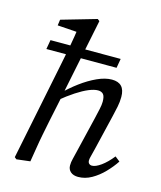

<svg xmlns="http://www.w3.org/2000/svg" viewBox="-113 -822 769 917"><g transform="rotate(15 272.0 -363.5)"><path d="M360 13Q336 13 322.5 1Q309 -11 309 -30Q309 -47 313.5 -63.5Q318 -80 325 -111L365 -278Q371 -304 376 -326.5Q381 -349 381 -364Q381 -391 372 -401Q363 -411 346 -411Q327 -411 300.5 -400Q274 -389 241 -367.5Q208 -346 168 -313L159 -350H173Q207 -384 246 -413Q285 -442 324.5 -460Q364 -478 397 -478Q429 -478 445 -461Q461 -444 461 -409Q461 -385 456 -360.5Q451 -336 445 -311L403 -135Q398 -114 394 -99.5Q390 -85 390 -77Q390 -67 395.5 -61.5Q401 -56 410 -56Q428 -56 454.5 -75Q481 -94 508 -128L532 -109Q513 -80 485.5 -51.5Q458 -23 426 -5Q394 13 360 13ZM54 8 44 0 141 -478Q152 -530 161.5 -581Q171 -632 178 -684L196 -653L79 -661L83 -690L256 -740L266 -732L191 -365L188 -348L159 -210Q152 -175 145 -140Q138 -105 132.5 -70Q127 -35 121 0ZM56 -538 64 -584H411L403 -538Z"/></g></svg>

Font: Source Serif 4
Style: Italic
Weight: 400
Italic angle: -12°
Designer: Frank Grießhammer
Foundry: Adobe Systems Incorporated
Version: Version 4.004;hotconv 1.0.116;makeotfexe 2.5.65601